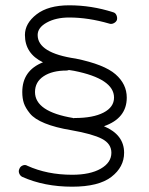

<svg xmlns="http://www.w3.org/2000/svg" viewBox="-20 -570 562 724"><path d="M252 134Q147 134 64 97Q56 93 52.5 84Q49 75 53 67Q56 58 65.5 54Q75 50 83 55Q158 89 252 89Q320 89 360 66Q400 43 400 6Q400 -28 364.5 -46.5Q329 -65 249 -79Q189 -89 149.5 -105Q110 -121 93 -142Q76 -163 70 -181Q64 -199 64 -223Q64 -304 142 -335Q74 -368 74 -438Q74 -482 118 -516Q162 -550 241 -550Q325 -550 406 -524Q415 -522 419 -513Q423 -504 421 -495Q418 -487 409 -482.5Q400 -478 392 -481Q313 -504 241 -504Q191 -504 156.5 -485Q122 -466 122 -438Q122 -370 266 -349Q373 -327 415.5 -290Q458 -253 458 -202Q458 -124 372 -94Q448 -62 448 6Q448 60 400 97Q352 134 252 134ZM112 -223Q112 -149 256 -125L257 -124Q259 -125 262 -125Q331 -125 370.5 -145.5Q410 -166 410 -202Q410 -273 259 -303L240 -306Q234 -304 231 -304Q177 -304 144.5 -282.5Q112 -261 112 -223Z"/></svg>

Font: Hoogli
Style: Regular
Weight: 400
Designer: Anand Singh Naorem
Foundry: Brand New Type
Version: Version 1.00 b007